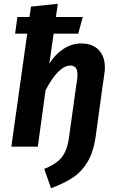

<svg xmlns="http://www.w3.org/2000/svg" viewBox="-20 -776 619 1016"><path d="M535 -418Q535 -401 532 -383L518 -286L486 -51Q474 29 443.5 80.5Q413 132 366.5 163Q320 194 250 220L214 118Q255 101 280.5 82Q306 63 322 32.5Q338 2 345 -47L378 -286L388 -355Q390 -365 390 -382Q390 -429 353 -429Q289 -429 221 -298L180 0H40L124 -598H60L72 -686H136L144 -741L286 -756L276 -686H418L394 -598H264L241 -439Q271 -488 315.5 -517Q360 -546 411 -546Q469 -546 502 -512Q535 -478 535 -418Z"/></svg>

Font: Fira Sans SemiBold
Style: Italic
Weight: 600
Italic angle: -8°
Designer: bBox Type GmbH & Carrois Corporate GbR & Edenspiekermann AG
Foundry: bBox Type GmbH & Carrois Corporate GbR & Edenspiekermann AG
Version: Version 4.301